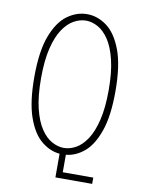

<svg xmlns="http://www.w3.org/2000/svg" viewBox="-92 -771 733 967"><g transform="rotate(10 275.0 -287.0)"><path d="M259.5 131.5V10.5Q209 6 165 -30.5Q121 -67 94 -144.2Q67 -221.5 67 -348Q67 -480.5 96.8 -558.8Q126.5 -637 174 -671.5Q221.5 -706 275 -706Q328 -706 375.2 -671.5Q422.5 -637 452.2 -558.8Q482 -480.5 482 -348Q482 -222 455.2 -145Q428.5 -68 385 -31.2Q341.5 5.5 291.5 10V99.5H447.5V131.5ZM275 -22Q305.5 -22 336 -38.8Q366.5 -55.5 391.8 -93.5Q417 -131.5 432.2 -194Q447.5 -256.5 447.5 -348Q447.5 -439 432.2 -501.5Q417 -564 391.8 -601.8Q366.5 -639.5 336 -656.2Q305.5 -673 275 -673Q244.5 -673 213.8 -656.2Q183 -639.5 157.5 -601.8Q132 -564 116.8 -501.5Q101.5 -439 101.5 -348Q101.5 -256.5 116.8 -194Q132 -131.5 157.5 -93.5Q183 -55.5 213.8 -38.8Q244.5 -22 275 -22Z"/></g></svg>

Font: Trispace SemiCondensed Thin
Style: Regular
Weight: 100
Width: 4
Designer: Tyler Finck
Foundry: Etcetera Type Company
Version: Version 1.210; ttfautohint (v1.8.3)